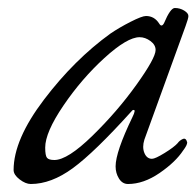

<svg xmlns="http://www.w3.org/2000/svg" viewBox="-20 -446 491 480"><path d="M300 14Q286 14 277.5 0.5Q269 -13 269 -30Q269 -66 311 -153Q321 -173 313 -171Q311 -171 309 -168Q216 -65 162 -25.5Q108 14 57 14Q44 14 29 2.5Q14 -9 14 -21Q14 -97 90 -197Q166 -297 256 -362Q278 -377 306.5 -391.5Q335 -406 345 -406Q366 -406 378 -387Q384 -377 390 -388Q406 -426 417 -426Q430 -426 440.5 -419.5Q451 -413 451 -406Q451 -400 444 -381L341 -97Q335 -78 341 -63.5Q347 -49 360 -49Q368 -49 391.5 -63.5Q415 -78 424 -88Q429 -95 437 -98.5Q445 -102 448 -90Q448 -83 438 -70Q419 -41 379 -13.5Q339 14 300 14ZM329 -353Q298 -353 241 -301Q184 -249 138.5 -182Q93 -115 93 -77Q93 -57 97.5 -51.5Q102 -46 116 -46Q149 -46 211 -106.5Q273 -167 321 -234Q369 -301 369 -321Q369 -334 356 -343.5Q343 -353 329 -353Z"/></svg>

Font: EB Garamond 12
Style: Italic
Weight: 400
Italic angle: -17°
Version: Version 0.016; ttfautohint (v1.8.4)